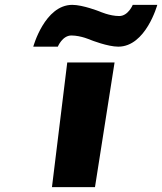

<svg xmlns="http://www.w3.org/2000/svg" viewBox="-20 -770 667 790"><path d="M354.9 -605C354.9 -605 423.1 -578 466.7 -578C580 -578 627.2 -750 627.2 -750H526.2C526.2 -750 507.5 -704 470.5 -704C430.9 -704 389.2 -723 389.2 -723C389.2 -723 321 -750 277.4 -750C164 -750 116.9 -578 116.9 -578H217.9C217.9 -578 236.5 -624 273.7 -624C313.3 -624 354.9 -605 354.9 -605ZM256.7 -513H451.4L370.8 0H193.8Z"/></svg>

Font: Hussar
Style: BdSuprExtOblOne
Weight: 700
Foundry: Cannot Into Space Fonts
Version: Version 2.00